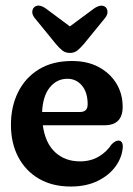

<svg xmlns="http://www.w3.org/2000/svg" viewBox="-20 -672 488 702"><path d="M428.5 -281.5Q428.5 -214 362 -214H136.5Q145.5 -148.5 181.8 -115.2Q218 -82 272.5 -82Q311.5 -82 341 -99.5Q370.5 -117 387 -143Q401.5 -158 412.5 -158Q429.5 -158 429 -134.5Q426.5 -97 402.8 -64Q379 -31 337.2 -10.5Q295.5 10 238.5 10Q171.5 10 122.5 -18.5Q73.5 -47 46.8 -97.8Q20 -148.5 20 -215.5Q20 -282.5 46.2 -335.2Q72.5 -388 122.2 -418.5Q172 -449 243.5 -449Q299.5 -449 341 -426.8Q382.5 -404.5 405.5 -366.8Q428.5 -329 428.5 -281.5ZM226.5 -384Q188 -384 162.2 -352.5Q136.5 -321 134 -262.5H272.5Q300.5 -262.5 300.5 -290.5Q300.5 -334.5 279.5 -359.2Q258.5 -384 226.5 -384ZM286.5 -511Q274 -496.5 263 -487.5Q252 -478.5 236 -478.5Q219.5 -478.5 208.2 -487.2Q197 -496 184.5 -511L107 -606Q97.5 -618 98 -628.8Q98.5 -639.5 105 -645.5Q120.5 -659.5 147.5 -641L235.5 -575.5L324 -641Q350.5 -659 366.5 -645.5Q372.5 -639.5 373 -628.8Q373.5 -618 364 -606Z"/></svg>

Font: Fraunces 144pt S100 SemiBold
Style: Regular
Weight: 600
Version: Version 1.000; ttfautohint (v1.8.3)